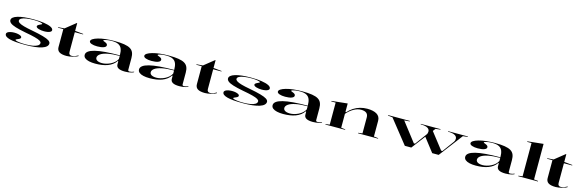

<svg xmlns="http://www.w3.org/2000/svg" viewBox="75 -2258 11453 3786"><g transform="rotate(15 5801.5 -365.0)"><path d="M495 15Q385 15 304 8.5Q223 2 170 -12Q117 -26 91 -46.5Q65 -67 65 -94Q65 -118 87.5 -133Q110 -148 147 -155.5Q184 -163 224 -163Q266 -163 299.5 -155.5Q333 -148 354 -135.5Q375 -123 375 -106Q375 -93 364.5 -83Q354 -73 334 -64Q304 -53 291.5 -45.5Q279 -38 279 -32Q279 -24 304.5 -16Q330 -8 378.5 -2.5Q427 3 494 3Q577 3 639.5 -8.5Q702 -20 736.5 -42Q771 -64 771 -98Q771 -121 739 -140.5Q707 -160 632 -180Q557 -200 428 -223Q298 -248 221.5 -272Q145 -296 112.5 -323Q80 -350 80 -382Q80 -444 195 -479.5Q310 -515 518 -515Q641 -515 733 -501Q825 -487 876.5 -461.5Q928 -436 928 -400Q928 -380 906.5 -366.5Q885 -353 851 -346.5Q817 -340 778 -340Q748 -340 718.5 -344Q689 -348 665.5 -355.5Q642 -363 628 -374Q614 -385 614 -399Q614 -422 665 -445Q689 -455 698 -461Q707 -467 707 -472Q707 -477 692.5 -483Q678 -489 653 -493.5Q628 -498 597 -500.5Q566 -503 532 -503Q443 -503 378 -493Q313 -483 278.5 -463.5Q244 -444 244 -416Q244 -392 276.5 -371Q309 -350 375.5 -331.5Q442 -313 541 -295Q690 -267 778 -242Q866 -217 904.5 -191Q943 -165 943 -134Q943 -99 913.5 -71Q884 -43 826 -24Q768 -5 685 5Q602 15 495 15Z M1331 15Q1231 15 1183 -16Q1135 -47 1135 -113V-480H1025V-490L1154 -500L1359 -664H1369V-507L1538 -490V-480H1369V-78Q1369 -43 1384.5 -28Q1400 -13 1430 -13Q1466 -13 1496.5 -25.5Q1527 -38 1560 -57L1563 -45Q1548 -34 1520.5 -23.5Q1493 -13 1460 -4Q1427 5 1393 10Q1359 15 1331 15Z M2171 -515Q2291 -515 2371 -502Q2451 -489 2496.5 -461Q2542 -433 2561 -387.5Q2580 -342 2580 -276V-36Q2580 -21 2589.5 -15Q2599 -9 2614 -9Q2632 -9 2655.5 -15Q2679 -21 2702 -31V-20Q2682 -9 2653 -1Q2624 7 2590.5 11Q2557 15 2524 15Q2434 15 2390 -10Q2346 -35 2346 -85Q2346 -105 2346 -115Q2346 -125 2346 -131.5Q2346 -138 2346 -145L2337 -153Q2307 -108 2264.5 -76Q2222 -44 2168.5 -24Q2115 -4 2051.5 5.5Q1988 15 1916 15Q1845 15 1790 2.5Q1735 -10 1704 -35.5Q1673 -61 1673 -100Q1673 -185 1841.5 -227Q2010 -269 2346 -269Q2346 -351 2325.5 -402Q2305 -453 2256.5 -477.5Q2208 -502 2126 -502Q2075 -502 2036 -496.5Q1997 -491 1975.5 -483.5Q1954 -476 1954 -468Q1954 -463 1964 -458Q1974 -453 1999 -444Q2047 -425 2047 -393Q2047 -360 1998 -342Q1949 -324 1867 -324Q1796 -324 1750 -340.5Q1704 -357 1704 -386Q1704 -412 1739.5 -435Q1775 -458 1839 -476.5Q1903 -495 1987.5 -505Q2072 -515 2171 -515ZM2346 -257Q2200 -257 2103 -237Q2006 -217 1958 -182.5Q1910 -148 1910 -105Q1910 -80 1928 -62.5Q1946 -45 1976.5 -37Q2007 -29 2043 -29Q2083 -29 2127.5 -40Q2172 -51 2214.5 -72Q2257 -93 2292 -124Q2327 -155 2346 -194Z M3280 -515Q3400 -515 3480 -502Q3560 -489 3605.5 -461Q3651 -433 3670 -387.5Q3689 -342 3689 -276V-36Q3689 -21 3698.5 -15Q3708 -9 3723 -9Q3741 -9 3764.5 -15Q3788 -21 3811 -31V-20Q3791 -9 3762 -1Q3733 7 3699.5 11Q3666 15 3633 15Q3543 15 3499 -10Q3455 -35 3455 -85Q3455 -105 3455 -115Q3455 -125 3455 -131.5Q3455 -138 3455 -145L3446 -153Q3416 -108 3373.5 -76Q3331 -44 3277.5 -24Q3224 -4 3160.5 5.5Q3097 15 3025 15Q2954 15 2899 2.5Q2844 -10 2813 -35.5Q2782 -61 2782 -100Q2782 -185 2950.5 -227Q3119 -269 3455 -269Q3455 -351 3434.5 -402Q3414 -453 3365.5 -477.5Q3317 -502 3235 -502Q3184 -502 3145 -496.5Q3106 -491 3084.5 -483.5Q3063 -476 3063 -468Q3063 -463 3073 -458Q3083 -453 3108 -444Q3156 -425 3156 -393Q3156 -360 3107 -342Q3058 -324 2976 -324Q2905 -324 2859 -340.5Q2813 -357 2813 -386Q2813 -412 2848.5 -435Q2884 -458 2948 -476.5Q3012 -495 3096.5 -505Q3181 -515 3280 -515ZM3455 -257Q3309 -257 3212 -237Q3115 -217 3067 -182.5Q3019 -148 3019 -105Q3019 -80 3037 -62.5Q3055 -45 3085.5 -37Q3116 -29 3152 -29Q3192 -29 3236.5 -40Q3281 -51 3323.5 -72Q3366 -93 3401 -124Q3436 -155 3455 -194Z M4156 15Q4056 15 4008 -16Q3960 -47 3960 -113V-480H3850V-490L3979 -500L4184 -664H4194V-507L4363 -490V-480H4194V-78Q4194 -43 4209.5 -28Q4225 -13 4255 -13Q4291 -13 4321.5 -25.5Q4352 -38 4385 -57L4388 -45Q4373 -34 4345.5 -23.5Q4318 -13 4285 -4Q4252 5 4218 10Q4184 15 4156 15Z M4938 15Q4828 15 4747 8.5Q4666 2 4613 -12Q4560 -26 4534 -46.5Q4508 -67 4508 -94Q4508 -118 4530.5 -133Q4553 -148 4590 -155.5Q4627 -163 4667 -163Q4709 -163 4742.5 -155.5Q4776 -148 4797 -135.5Q4818 -123 4818 -106Q4818 -93 4807.5 -83Q4797 -73 4777 -64Q4747 -53 4734.5 -45.5Q4722 -38 4722 -32Q4722 -24 4747.5 -16Q4773 -8 4821.5 -2.5Q4870 3 4937 3Q5020 3 5082.5 -8.5Q5145 -20 5179.5 -42Q5214 -64 5214 -98Q5214 -121 5182 -140.5Q5150 -160 5075 -180Q5000 -200 4871 -223Q4741 -248 4664.5 -272Q4588 -296 4555.5 -323Q4523 -350 4523 -382Q4523 -444 4638 -479.5Q4753 -515 4961 -515Q5084 -515 5176 -501Q5268 -487 5319.5 -461.5Q5371 -436 5371 -400Q5371 -380 5349.5 -366.5Q5328 -353 5294 -346.5Q5260 -340 5221 -340Q5191 -340 5161.5 -344Q5132 -348 5108.5 -355.5Q5085 -363 5071 -374Q5057 -385 5057 -399Q5057 -422 5108 -445Q5132 -455 5141 -461Q5150 -467 5150 -472Q5150 -477 5135.5 -483Q5121 -489 5096 -493.5Q5071 -498 5040 -500.5Q5009 -503 4975 -503Q4886 -503 4821 -493Q4756 -483 4721.5 -463.5Q4687 -444 4687 -416Q4687 -392 4719.5 -371Q4752 -350 4818.5 -331.5Q4885 -313 4984 -295Q5133 -267 5221 -242Q5309 -217 5347.5 -191Q5386 -165 5386 -134Q5386 -99 5356.5 -71Q5327 -43 5269 -24Q5211 -5 5128 5Q5045 15 4938 15Z M6007 -515Q6127 -515 6207 -502Q6287 -489 6332.5 -461Q6378 -433 6397 -387.5Q6416 -342 6416 -276V-36Q6416 -21 6425.5 -15Q6435 -9 6450 -9Q6468 -9 6491.5 -15Q6515 -21 6538 -31V-20Q6518 -9 6489 -1Q6460 7 6426.5 11Q6393 15 6360 15Q6270 15 6226 -10Q6182 -35 6182 -85Q6182 -105 6182 -115Q6182 -125 6182 -131.5Q6182 -138 6182 -145L6173 -153Q6143 -108 6100.5 -76Q6058 -44 6004.5 -24Q5951 -4 5887.5 5.5Q5824 15 5752 15Q5681 15 5626 2.5Q5571 -10 5540 -35.5Q5509 -61 5509 -100Q5509 -185 5677.5 -227Q5846 -269 6182 -269Q6182 -351 6161.5 -402Q6141 -453 6092.5 -477.5Q6044 -502 5962 -502Q5911 -502 5872 -496.5Q5833 -491 5811.5 -483.5Q5790 -476 5790 -468Q5790 -463 5800 -458Q5810 -453 5835 -444Q5883 -425 5883 -393Q5883 -360 5834 -342Q5785 -324 5703 -324Q5632 -324 5586 -340.5Q5540 -357 5540 -386Q5540 -412 5575.5 -435Q5611 -458 5675 -476.5Q5739 -495 5823.5 -505Q5908 -515 6007 -515ZM6182 -257Q6036 -257 5939 -237Q5842 -217 5794 -182.5Q5746 -148 5746 -105Q5746 -80 5764 -62.5Q5782 -45 5812.5 -37Q5843 -29 5879 -29Q5919 -29 5963.5 -40Q6008 -51 6050.5 -72Q6093 -93 6128 -124Q6163 -155 6182 -194Z M7688 -10V0H7280V-10L7365 -20V-345Q7365 -406 7329 -435Q7293 -464 7220 -464Q7183 -464 7145.5 -453Q7108 -442 7071 -421.5Q7034 -401 6999 -371.5Q6964 -342 6931 -304V-20L7016 -10V0H6613V-10L6697 -20V-470H6608V-481L6931 -515V-346L6943 -338Q6994 -396 7055.5 -435.5Q7117 -475 7187 -495Q7257 -515 7333 -515Q7394 -515 7443 -504.5Q7492 -494 7527 -473Q7562 -452 7580.5 -418.5Q7599 -385 7599 -339V-20Z M8687 -433 8952 -93H8978L9150 -328Q9160 -341 9165.5 -357.5Q9171 -374 9171 -392Q9171 -414 9160.5 -432Q9150 -450 9127.5 -463Q9105 -476 9069.5 -483Q9034 -490 8985 -490V-500H9389V-490L9291 -480L8926 0H8794L8572 -287ZM8235 0 7854 -480 7759 -490V-500H8204V-490L8094 -481L8394 -93H8419L8592 -328Q8602 -341 8607 -357.5Q8612 -374 8612 -392Q8612 -414 8601.5 -432Q8591 -450 8568.5 -463Q8546 -476 8511 -483Q8476 -490 8427 -490V-500H8831V-490L8733 -480L8367 0Z M9939 -515Q10059 -515 10139 -502Q10219 -489 10264.5 -461Q10310 -433 10329 -387.5Q10348 -342 10348 -276V-36Q10348 -21 10357.5 -15Q10367 -9 10382 -9Q10400 -9 10423.5 -15Q10447 -21 10470 -31V-20Q10450 -9 10421 -1Q10392 7 10358.5 11Q10325 15 10292 15Q10202 15 10158 -10Q10114 -35 10114 -85Q10114 -105 10114 -115Q10114 -125 10114 -131.5Q10114 -138 10114 -145L10105 -153Q10075 -108 10032.5 -76Q9990 -44 9936.5 -24Q9883 -4 9819.5 5.5Q9756 15 9684 15Q9613 15 9558 2.5Q9503 -10 9472 -35.5Q9441 -61 9441 -100Q9441 -185 9609.5 -227Q9778 -269 10114 -269Q10114 -351 10093.5 -402Q10073 -453 10024.5 -477.5Q9976 -502 9894 -502Q9843 -502 9804 -496.5Q9765 -491 9743.5 -483.5Q9722 -476 9722 -468Q9722 -463 9732 -458Q9742 -453 9767 -444Q9815 -425 9815 -393Q9815 -360 9766 -342Q9717 -324 9635 -324Q9564 -324 9518 -340.5Q9472 -357 9472 -386Q9472 -412 9507.5 -435Q9543 -458 9607 -476.5Q9671 -495 9755.5 -505Q9840 -515 9939 -515ZM10114 -257Q9968 -257 9871 -237Q9774 -217 9726 -182.5Q9678 -148 9678 -105Q9678 -80 9696 -62.5Q9714 -45 9744.5 -37Q9775 -29 9811 -29Q9851 -29 9895.5 -40Q9940 -51 9982.5 -72Q10025 -93 10060 -124Q10095 -155 10114 -194Z M10868 -20 10952 -10V0H10550V-10L10634 -20V-700H10545V-711L10868 -745Z M11316 15Q11216 15 11168 -16Q11120 -47 11120 -113V-480H11010V-490L11139 -500L11344 -664H11354V-507L11523 -490V-480H11354V-78Q11354 -43 11369.5 -28Q11385 -13 11415 -13Q11451 -13 11481.5 -25.5Q11512 -38 11545 -57L11548 -45Q11533 -34 11505.5 -23.5Q11478 -13 11445 -4Q11412 5 11378 10Q11344 15 11316 15Z"/></g></svg>

Font: Kalnia Expanded
Style: Regular
Weight: 400
Width: 7
Designer: Frida Medrano
Foundry: Frida Medrano
Version: Version 1.105